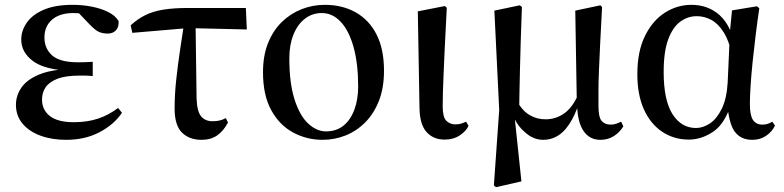

<svg xmlns="http://www.w3.org/2000/svg" viewBox="-20 -563 3247 795"><path d="M254 16Q194 16 147 -1.5Q100 -19 73 -51.5Q46 -84 46 -129Q46 -167 68.5 -200Q91 -233 141 -254Q174 -268 222 -274Q153 -283 117 -310Q68 -346 68 -399Q68 -437 91.5 -470Q115 -503 162 -523Q209 -543 281 -543Q322 -543 360 -535.5Q398 -528 427.5 -513.5Q457 -499 471 -476Q473 -452 460.5 -438Q448 -424 426 -424Q406 -424 390.5 -430.5Q375 -437 351 -462L307 -508Q296 -509 284 -509Q227 -509 195.5 -481.5Q164 -454 164 -408Q164 -362 196 -333.5Q228 -305 304 -305Q318 -305 331.5 -305.5Q345 -306 364 -307V-248Q342 -250 331 -250H311Q251 -250 217 -236.5Q183 -223 168.5 -201Q154 -179 154 -151Q154 -108 186.5 -82.5Q219 -57 286 -57Q342 -57 386.5 -72Q431 -87 469 -116L485 -96Q452 -47 392 -15.5Q332 16 254 16Z M528 -427 521 -458Q549 -484 581 -500Q613 -516 656 -523Q699 -530 758 -530H998L1002 -441L790 -446L794 -154Q796 -101 813 -81Q830 -61 860 -61Q876 -61 889 -64Q902 -67 915 -74L924 -56Q906 -21 879.5 -2.5Q853 16 814 16Q764 16 733.5 -14Q703 -44 703 -114Q703 -171 709.5 -231.5Q716 -292 725 -352Q732 -401 739 -445Z M1316 16Q1250 16 1193.5 -14.5Q1137 -45 1103 -107Q1069 -169 1069 -264Q1069 -333 1090 -385Q1111 -437 1147 -472Q1183 -507 1229 -525Q1275 -543 1325 -543Q1397 -543 1452.5 -512Q1508 -481 1539 -420.5Q1570 -360 1570 -270Q1570 -199 1549 -145.5Q1528 -92 1492 -56Q1456 -20 1410.5 -2Q1365 16 1316 16ZM1330 -19Q1373 -19 1402.5 -43Q1432 -67 1447.5 -109.5Q1463 -152 1463 -205Q1463 -300 1444 -368Q1425 -436 1391 -472.5Q1357 -509 1312 -509Q1273 -509 1242.5 -485.5Q1212 -462 1195 -419.5Q1178 -377 1178 -322Q1178 -219 1199.5 -151.5Q1221 -84 1256 -51.5Q1291 -19 1330 -19Z M1821 15Q1774 15 1746 -16.5Q1718 -48 1717 -116L1710 -516L1822 -538L1830 -531Q1825 -439 1822 -374Q1819 -309 1817 -263Q1815 -217 1814 -183.5Q1813 -150 1813 -123Q1813 -78 1828 -63Q1843 -48 1866 -48Q1880 -48 1890.5 -51.5Q1901 -55 1910 -59L1920 -42Q1911 -21 1884.5 -3Q1858 15 1821 15Z M2025 205 2047 -108 2027 -519 2132 -541 2141 -534Q2138 -451 2136 -388Q2134 -325 2133 -276Q2132 -227 2131 -186Q2130 -158 2130 -129Q2150 -99 2174 -86Q2203 -69 2239 -69Q2280 -69 2314 -92Q2345 -113 2368 -158L2362 -519L2466 -541L2473 -534Q2468 -446 2465 -381.5Q2462 -317 2460 -270Q2458 -223 2458 -188.5Q2458 -154 2458 -125Q2458 -78 2471 -62.5Q2484 -47 2509 -47Q2522 -47 2532.5 -51Q2543 -55 2552 -59L2561 -40Q2547 -16 2522.5 0Q2498 16 2466 16Q2421 16 2396 -21Q2374 -53 2370 -115Q2351 -64 2323 -30Q2284 16 2229 16Q2188 16 2153 -16Q2128 -37 2112 -68L2139 188L2034 212Z M2832 15Q2771 15 2722.5 -17Q2674 -49 2646.5 -109.5Q2619 -170 2619 -256Q2619 -350 2650.5 -414Q2682 -478 2733 -510.5Q2784 -543 2843 -543Q2912 -543 2960 -500Q2986 -476 3003 -439L3011 -520L3114 -537L3124 -529Q3116 -475 3109 -418.5Q3102 -362 3096.5 -308.5Q3091 -255 3088 -209.5Q3085 -164 3085 -132Q3085 -85 3098 -66Q3111 -47 3136 -47Q3150 -47 3159.5 -50.5Q3169 -54 3178 -59L3189 -43Q3177 -18 3152.5 -1Q3128 16 3095 16Q3048 16 3023 -17Q3003 -44 2995 -100Q2971 -43 2932 -17Q2884 15 2832 15ZM3000 -377Q2990 -408 2976 -430Q2954 -465 2925.5 -480.5Q2897 -496 2865 -496Q2828 -496 2797 -473.5Q2766 -451 2747 -400.5Q2728 -350 2728 -265Q2728 -148 2764.5 -90.5Q2801 -33 2862 -33Q2891 -33 2919.5 -52Q2948 -71 2968.5 -112.5Q2989 -154 2993 -221Z"/></svg>

Font: Early Summer Mincho SemiBold
Style: Regular
Weight: 600
Designer: GuiWonder
Version: Version 1.002